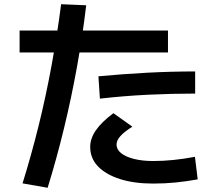

<svg xmlns="http://www.w3.org/2000/svg" viewBox="-20 -828 1040 911"><path d="M87 42Q129 -93 163.5 -232.5Q198 -372 224.5 -516.5Q251 -661 270 -808L389 -803Q372 -659 345.5 -512Q319 -365 284 -220.5Q249 -76 206 63ZM707 43Q616 43 549 21.5Q482 0 445 -38.5Q408 -77 408 -131Q408 -171 435 -210Q462 -249 518 -291L608 -227Q570 -203 551.5 -182.5Q533 -162 533 -142Q533 -119 554.5 -101.5Q576 -84 615.5 -74Q655 -64 707 -64Q754 -64 803 -69Q852 -74 905 -84L918 23Q863 33 812 38Q761 43 707 43ZM73 -579V-683H777V-579ZM447 -466Q565 -477 678.5 -483Q792 -489 906 -489V-384Q794 -384 681.5 -378.5Q569 -373 454 -360Z"/></svg>

Font: M PLUS 1 Thin SemiBold
Style: Regular
Weight: 600
Version: Version 1.001